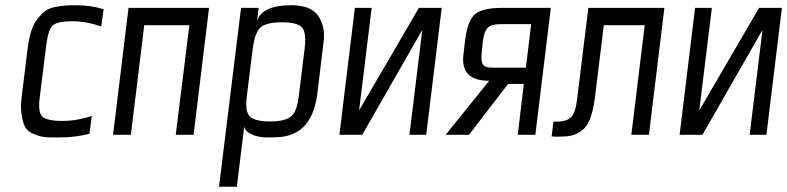

<svg xmlns="http://www.w3.org/2000/svg" viewBox="-20 -514 3001 732"><path d="M321 -4 330 -72C291 -59 254 -53 218 -53C178 -53 152 -59 141 -70C130 -81 127 -104 131 -139L156 -339C161 -380 169 -406 181 -417C193 -428 219 -433 257 -433C293 -433 329 -426 366 -413L375 -479C341 -489 307 -494 273 -494C235 -494 221 -493 188 -487C157 -480 142 -466 123 -442C102 -416 91 -376 85 -326L63 -148C59 -118 59 -93 63 -73C70 -32 80 -13 112 -2C144 11 159 10 204 10C248 10 287 5 321 -4Z M718 0 777 -484H470L411 0H479L530 -418H702L650 0Z M1000 10C1020 10 1037 9 1052 8C1127 -1 1176 -49 1190 -158L1214 -357C1219 -394 1211 -427 1193 -454C1174 -481 1140 -494 1091 -494C1014 -494 971 -473 960 -432L966 -484H899L815 198H883L911 -31C918 -1 965 10 1000 10ZM1119 -147C1114 -106 1104 -80 1088 -69C1073 -57 1046 -51 1009 -51C972 -51 947 -57 934 -69C920 -80 916 -106 921 -147L943 -325C949 -370 959 -398 975 -411C991 -423 1017 -429 1055 -429C1092 -429 1117 -423 1130 -411C1143 -398 1147 -370 1141 -325Z M1361 0 1590 -400 1541 0H1605L1664 -484H1577L1349 -93L1397 -484H1333L1274 0Z M1768 0 1917 -194H1977L1954 0H2021L2080 -484H1894C1844 -484 1810 -476 1791 -460C1772 -443 1759 -410 1753 -359L1747 -307C1738 -240 1771 -206 1845 -206L1679 0ZM1894 -422H2005L1985 -256H1857C1814 -256 1811 -273 1819 -337L1820 -351C1828 -413 1844 -422 1894 -422Z M2090 -50 2083 6C2089 7 2097 7 2107 7C2149 7 2171 4 2199 -17C2227 -38 2240 -82 2248 -141L2282 -418H2438L2387 0H2454L2513 -484H2223L2180 -134C2171 -60 2149 -50 2090 -50Z M2658 0 2887 -400 2838 0H2902L2961 -484H2874L2646 -93L2694 -484H2630L2571 0Z"/></svg>

Font: Gamestation Condensed
Style: Italic
Weight: 400
Width: 3
Designer: Jonas Hecksher
Foundry: Jonas Hecksher, Playtypeª, e-types AS
Version: Version 1.003